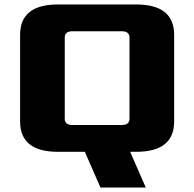

<svg xmlns="http://www.w3.org/2000/svg" viewBox="-20 -680 870 860"><path d="M70 -136V-524Q70 -660 240 -660H590Q760 -660 760 -524V-136Q760 0 590 0H563L633 160H430L360 0H240Q70 0 70 -136ZM270 -148Q270 -120 305 -120H525Q560 -120 560 -148V-512Q560 -540 525 -540H305Q270 -540 270 -512Z"/></svg>

Font: Xolonium
Style: Bold
Weight: 700
Designer: Severin Meyer
Version: Version 4.2